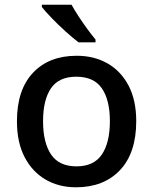

<svg xmlns="http://www.w3.org/2000/svg" viewBox="-20 -786 650 816"><path d="M559 -271Q559 -136 490 -63Q421 10 303 10Q230 10 173.5 -23Q117 -56 84.5 -118.5Q52 -181 52 -271Q52 -404 120 -476.5Q188 -549 306 -549Q380 -549 437 -516.5Q494 -484 526.5 -422Q559 -360 559 -271ZM163 -271Q163 -180 197 -129.5Q231 -79 305 -79Q379 -79 413 -129.5Q447 -180 447 -271Q447 -361 413 -410.5Q379 -460 304 -460Q230 -460 196.5 -410.5Q163 -361 163 -271ZM284 -766Q296 -744 314 -716.5Q332 -689 351 -663Q370 -637 386 -618V-606H314Q290 -624 259 -652Q228 -680 200 -709Q172 -738 158 -756V-766Z"/></svg>

Font: Noto Sans Sora Sompeng Medium
Style: Regular
Weight: 500
Designer: Monotype Design Team. David Williams.
Foundry: Monotype Imaging Inc.
Version: Version 2.101; ttfautohint (v1.8.4.7-5d5b)